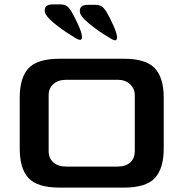

<svg xmlns="http://www.w3.org/2000/svg" viewBox="-20 -856 837 876"><path d="M70 -179V-410Q70 -501 110 -544.5Q150 -588 253 -588H545Q646 -588 686.5 -544.5Q727 -501 727 -410V-179Q727 -87 686.5 -43.5Q646 0 545 0H253Q151 0 110.5 -43Q70 -86 70 -179ZM517 -96Q554 -96 574.5 -115Q595 -134 595 -167V-422Q595 -451 573.5 -471.5Q552 -492 517 -492H282Q246 -492 224 -473Q202 -454 202 -422V-167Q202 -134 223.5 -115Q245 -96 282 -96ZM345 -674Q339 -674 328 -680.5Q317 -687 314 -689Q264 -719 224 -752.5Q184 -786 184 -807Q184 -823 193.5 -829.5Q203 -836 223 -836H254Q273 -836 283.5 -829Q294 -822 304 -807Q319 -782 336.5 -743.5Q354 -705 354 -688Q354 -674 345 -674ZM505 -672Q499 -672 488 -678.5Q477 -685 474 -687Q424 -717 384 -750.5Q344 -784 344 -805Q344 -821 353.5 -827.5Q363 -834 383 -834H414Q433 -834 443.5 -827Q454 -820 464 -805Q479 -780 496.5 -741.5Q514 -703 514 -686Q514 -672 505 -672Z"/></svg>

Font: Gold
Style: Regular
Weight: 400
Designer: jaiki
Version: Version 1.000